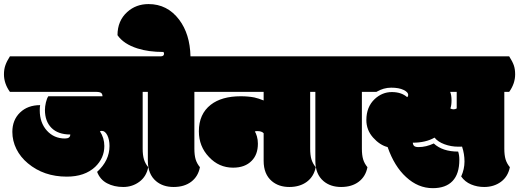

<svg xmlns="http://www.w3.org/2000/svg" viewBox="-52 -932 2599 961"><path d="M-32.2 -560.1Q-32.2 -513.7 -2.4 -472.2H426.8Q447.3 -472.2 454.1 -467Q460.9 -461.9 460.9 -450.2H189.9Q182.6 -439.9 177.7 -419.2Q172.9 -398.4 172.9 -381.8Q172.9 -324.7 205.8 -291.7Q238.8 -258.8 299.8 -258.8Q299.8 -238.8 272.9 -238.8Q218.3 -238.8 182.6 -278.3Q147 -317.9 147 -379.9Q147 -396 148.9 -405.8Q86.9 -405.8 48.3 -368.7Q9.8 -331.5 9.8 -272Q9.8 -227.1 30 -186.3Q50.3 -145.5 87.4 -114.7Q167 -47.9 282.2 -47.9Q372.1 -47.9 424.3 -96.7Q470.2 -140.6 470.2 -201.2Q470.2 -241.2 448.2 -274.9Q451.7 -276.9 458 -276.9Q473.6 -276.9 484.9 -255.4Q496.1 -232.9 496.1 -201.2Q496.1 -128.4 434.1 -71.8Q448.7 -33.2 483.9 -14.6Q519 3.9 564.7 3.9Q610.4 3.9 645.5 -22.2Q680.7 -48.3 689.9 -95.2Q674.8 -113.3 668.5 -134.5Q662.1 -155.8 662.1 -188V-472.2H686.5Q716.3 -513.7 716.3 -560.1Q716.3 -585.9 709.7 -605Q703.1 -624 686.5 -649.9H-2.4Q-18.1 -625.5 -25.1 -605.2Q-32.2 -585 -32.2 -560.1Z M751.5 -649.9H662.6Q647 -625.5 639.9 -605.2Q632.8 -585 632.8 -560.1Q632.8 -513.7 662.6 -472.2H688V-127Q688 -60.1 729 -25.4Q763.7 3.9 817.1 3.9Q870.6 3.9 905.3 -22.5Q939.9 -48.8 948.7 -95.2Q933.6 -113.3 927.2 -134.5Q920.9 -155.8 920.9 -188V-472.2H945.3Q975.1 -513.7 975.1 -560.1Q975.1 -585.9 968.5 -605Q961.9 -624 945.3 -649.9H901.4Q898.9 -761.7 844.7 -833.5Q785.6 -911.6 691.4 -911.6Q628.9 -911.6 585 -872.1Q536.1 -828.1 536.1 -755.9Q566.9 -711.4 636.2 -689.5Q690.9 -671.9 766.1 -671.9Q769 -667.5 769 -663.1Q769 -649.9 751.5 -649.9Z M898.9 -560.1Q898.9 -513.7 928.7 -472.2H1267.6V-429.2Q1242.2 -439.5 1220.7 -444.3Q1189.9 -450.2 1152.8 -450.2Q1057.6 -450.2 1002.9 -407.7Q943.4 -361.3 943.4 -274.9Q943.4 -199.2 993.7 -146.5Q1043.5 -92.8 1114.7 -92.8Q1174.3 -92.8 1207.5 -127Q1238.8 -158.2 1238.8 -212.9Q1238.8 -232.4 1233.9 -249.3Q1229 -266.1 1223.6 -273.9Q1228 -275.9 1235.4 -275.9Q1258.3 -275.9 1267.6 -265.1V-127Q1267.6 -60.1 1308.6 -25.4Q1343.3 3.9 1396 3.9Q1448.7 3.9 1483.9 -22.2Q1519 -48.3 1528.3 -95.2Q1513.2 -113.3 1506.8 -134.5Q1500.5 -155.8 1500.5 -188V-472.2H1524.9Q1554.7 -513.7 1554.7 -560.1Q1554.7 -585.9 1548.1 -605Q1541.5 -624 1524.9 -649.9H928.7Q913.1 -625.5 906 -605.2Q898.9 -585 898.9 -560.1Z M1526.4 -472.2V-127Q1526.4 -60.1 1567.4 -25.4Q1602.1 3.9 1655.5 3.9Q1709 3.9 1743.7 -22.5Q1778.3 -48.8 1787.1 -95.2Q1772 -113.3 1765.6 -134.5Q1759.3 -155.8 1759.3 -188V-472.2H1783.7Q1813.5 -513.7 1813.5 -560.1Q1813.5 -585.9 1806.9 -605Q1800.3 -624 1783.7 -649.9H1501Q1485.4 -625.5 1478.3 -605.2Q1471.2 -585 1471.2 -560.1Q1471.2 -513.7 1501 -472.2Z M2119.1 -213.9Q2080.6 -195.8 2043 -195.8Q2027.8 -195.8 2021.5 -200.9Q2015.1 -206.1 2014.2 -217.8Q2078.6 -217.8 2123 -243.2Q2139.6 -222.2 2172.6 -210Q2205.6 -197.8 2242.2 -197.8H2251Q2258.3 -197.8 2260.7 -198.2Q2272.9 -161.6 2272.9 -123.5Q2272.9 -85.4 2256.3 -48.8Q2274.9 -22 2305.7 -9Q2336.4 3.9 2371.1 3.9Q2420.4 3.9 2455.6 -22.2Q2490.7 -48.3 2500 -95.2Q2484.9 -113.3 2478.5 -134.5Q2472.2 -155.8 2472.2 -188V-472.2H2496.6Q2526.4 -513.7 2526.4 -560.1Q2526.4 -585.9 2519.8 -605Q2513.2 -624 2496.6 -649.9H1767.1Q1751.5 -625.5 1744.4 -605.2Q1737.3 -585 1737.3 -560.1Q1737.3 -513.7 1767.1 -472.2H1832Q1867.7 -493.2 1906.2 -493.2Q1944.8 -493.2 1968 -481.9Q1991.2 -470.7 1991.2 -457Q1991.2 -449.7 1985.8 -445.8Q1957 -471.2 1909.2 -471.2Q1861.3 -471.2 1823.7 -436.5Q1781.7 -397 1781.7 -331.1Q1781.7 -281.2 1815.4 -243.4Q1849.1 -205.6 1888.2 -195.8Q1921.9 -99.1 1980.5 -45.9Q2040.5 9.8 2114.3 9.8Q2179.2 9.8 2213.1 -25.9Q2247.1 -61.5 2247.1 -132.3Q2247.1 -155.8 2241.2 -173.3Q2162.6 -173.3 2119.1 -213.9ZM2202.1 -389.2Q2208 -403.8 2208 -429.7Q2208 -455.6 2201.2 -472.2H2233.9V-389.2Q2226.6 -384.8 2218 -384.8Q2209.5 -384.8 2202.1 -389.2Z"/></svg>

Font: Friends & Family
Style: Regular
Weight: 400
Designer: Sarang Kulkarni, Maithili Shingre, Noopur Datye
Foundry: Ek Type
Version: Version 1.000;hotconv 1.0.117;makeotfexe 2.5.65602